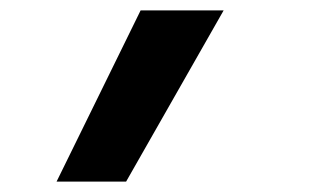

<svg xmlns="http://www.w3.org/2000/svg" viewBox="-20 -183 640 370"><path d="M89 167 251 -163H411L223 167Z"/></svg>

Font: Iosevka HT Extrabold Extended
Style: Italic
Weight: 800
Width: 7
Italic angle: -9°
Monospace: yes
Designer: Belleve Invis
Foundry: Belleve Invis
Version: Version 32.3.0; ttfautohint (v1.8.4)